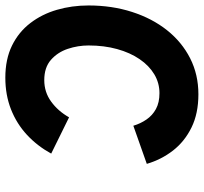

<svg xmlns="http://www.w3.org/2000/svg" viewBox="-42 -710 764 720"><g transform="rotate(-90 340.0 -350.0)"><path d="M346.5 12Q274.5 12 222 -13.8Q169.5 -39.5 135.5 -83.2Q101.5 -127 85.5 -181.5L228.5 -232Q236.5 -205 251.8 -182.8Q267 -160.5 291.2 -147.2Q315.5 -134 350.5 -134Q389 -134 421.5 -153.5Q454 -173 478.2 -208.5Q502.5 -244 516 -292.8Q529.5 -341.5 529.5 -400Q529.5 -439.5 516.8 -477.8Q504 -516 475.5 -541Q447 -566 399.5 -566Q354.5 -566 319 -540.2Q283.5 -514.5 260 -473L124 -540Q152.5 -592 194.2 -630.8Q236 -669.5 290 -690.8Q344 -712 408.5 -712Q478 -712 529 -687Q580 -662 613.5 -618.2Q647 -574.5 663.2 -518.5Q679.5 -462.5 679.5 -400Q679.5 -312 655.2 -236.8Q631 -161.5 586.8 -105.8Q542.5 -50 481.5 -19Q420.5 12 346.5 12Z"/></g></svg>

Font: Overpass Black
Style: Italic
Weight: 900
Italic angle: -10°
Designer: Delve Withrington, Dave Bailey, Thomas Jockin
Foundry: Delve Fonts LLC
Version: Version 4.000